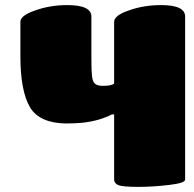

<svg xmlns="http://www.w3.org/2000/svg" viewBox="-20 -730 762 754"><path d="M428.2 -24.9V-280.8H419.9Q370.6 -255.4 304.2 -248Q273.9 -245.1 238.8 -245.1Q135.7 -246.6 98.1 -308.1Q60.1 -372.6 60.1 -508.8V-644Q60.1 -669.4 118.2 -689Q176.3 -710 244.1 -710Q338.9 -710 338.9 -665V-499Q338.9 -451.2 341.3 -430.7Q343.8 -410.2 352.1 -401.9Q363.8 -391.6 388.2 -393.1Q418 -393.1 428.2 -401.9V-644Q428.2 -669.4 485.8 -689Q543.9 -710 612.8 -710Q707 -710 707 -665V-24.9Q707 -11.2 646 -3.9Q580.6 3.9 523.9 3.9Q461.9 3.9 444.8 -2.9Q428.2 -10.3 428.2 -24.9Z"/></svg>

Font: GGS TheRock Black
Style: Regular
Weight: 900
Designer: Rodrigo Fuenzalida (2012); Goodgame Studios (2014)
Foundry: Rodrigo Fuenzalida,2012;  GGS,2014
Version: Version 1.002 | FøM Mod